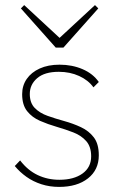

<svg xmlns="http://www.w3.org/2000/svg" viewBox="-20 -724 457 754"><path d="M212 10Q175 10 142.5 -0.5Q110 -11 84 -29.5Q58 -48 38 -72L59 -94Q89 -55 128 -36.5Q167 -18 213 -18Q270 -18 304 -42.5Q338 -67 338 -110Q338 -148 318.5 -170Q299 -192 268 -204Q237 -216 202.5 -226Q168 -236 137 -249.5Q106 -263 86.5 -287.5Q67 -312 67 -354Q67 -388 85 -414Q103 -440 136 -455Q169 -470 214 -470Q263 -470 304 -452.5Q345 -435 368 -402L347 -381Q327 -409 291 -425.5Q255 -442 211 -442Q155 -442 126 -417Q97 -392 97 -355Q97 -320 116.5 -300Q136 -280 167 -269Q198 -258 232.5 -248.5Q267 -239 298 -224.5Q329 -210 348.5 -184.5Q368 -159 368 -114Q368 -57 325.5 -23.5Q283 10 212 10ZM353 -704 366 -691 229 -537H199L62 -691L75 -704L224 -566H204Z"/></svg>

Font: Outfit Thin
Style: Regular
Weight: 100
Designer: Rodrigo Fuenzalida
Foundry: fragTYPE
Version: Version 1.100;gftools[0.9.27]